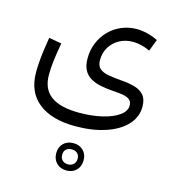

<svg xmlns="http://www.w3.org/2000/svg" viewBox="-125 -506 989 1086"><g transform="rotate(15 369.0 37.0)"><path d="M666.8 -370.4Q635 -386 603.3 -393.6Q571.7 -401.2 542.4 -401.2Q495.1 -401.2 453.8 -383.7Q412.4 -366.3 381.4 -334.9Q350.5 -303.6 332.8 -261.3Q315.1 -219.1 315.1 -169.5Q315.1 -127.4 329.4 -100.9Q343.7 -74.5 369.2 -59.6Q394.7 -44.7 428.5 -37.9Q462.4 -31 501.5 -28.3Q531.8 -26.5 557.4 -22.7Q583.1 -18.8 598.7 -7.5Q614.3 3.7 614.3 27.7Q614.3 60.5 578.7 86.1Q543.1 111.8 482.6 126.2Q422.2 140.5 347.3 140.5Q238 140.5 183 100.7Q128 60.8 128 -22.4Q128 -60.7 132.9 -103.1Q137.8 -145.4 149.7 -211.9L75.7 -225Q68.7 -183 63.7 -146Q58.8 -109.1 56.4 -77.3Q54 -45.5 54 -18.3Q54 97.5 130.8 158.6Q207.5 219.8 346.9 219.8Q445.8 219.8 522.3 194.4Q598.7 169.1 642.3 123Q685.9 76.9 685.9 15.5Q685.9 -28.8 665.6 -52.1Q645.2 -75.4 610.7 -85Q576.1 -94.7 533.9 -97.8Q488.7 -101.3 455.4 -107.2Q422 -113.1 403.7 -128.8Q385.4 -144.5 385.4 -177.5Q385.4 -221 405.9 -254.3Q426.4 -287.7 461.3 -306.8Q496.3 -325.8 539.3 -325.8Q589.4 -325.8 640.3 -301.5ZM362.7 351.3Q383.7 351.3 395.8 362.9Q408 374.5 408 394.3Q408 414.2 395.6 426.5Q383.2 438.8 362.7 438.8Q341.9 438.8 329.7 426.8Q317.5 414.7 317.5 394.3Q317.5 374 329.5 362.7Q341.6 351.3 362.7 351.3ZM362.7 314.8Q327.2 314.8 304.9 336.8Q282.6 358.8 282.6 394.3Q282.6 429.9 304.9 452.3Q327.2 474.7 362.7 474.7Q398.7 474.7 420.8 452.3Q442.9 429.9 442.9 394.3Q442.9 358.5 420.4 336.6Q397.9 314.8 362.7 314.8Z"/></g></svg>

Font: Estedad-FD VF
Style: Regular
Weight: 100
Designer: Amin Abedi
Version: Version 7.3